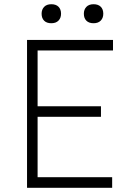

<svg xmlns="http://www.w3.org/2000/svg" viewBox="-20 -889 625 909"><path d="M108 0V-700H515V-650H158V-386H458V-336H158V-50H511V0ZM377 -824Q377 -844 389 -856.5Q401 -869 423 -869Q445 -869 457 -857Q469 -845 469 -824Q469 -804 457 -791.5Q445 -779 423 -779Q401 -779 389 -791Q377 -803 377 -824ZM177 -824Q177 -844 189 -856.5Q201 -869 223 -869Q245 -869 257 -857Q269 -845 269 -824Q269 -804 257 -791.5Q245 -779 223 -779Q201 -779 189 -791Q177 -803 177 -824Z"/></svg>

Font: Mach ExtraLight
Style: Regular
Weight: 250
Version: Version 1.002